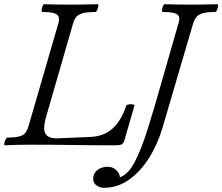

<svg xmlns="http://www.w3.org/2000/svg" viewBox="-20 -688 1057 913"><path d="M3 3Q-1 3 0.5 -6Q2 -15 6.5 -24.5Q11 -34 15 -34Q55 -34 74.5 -40Q94 -46 102 -58Q110 -70 115 -86L257 -575Q262 -593 259.5 -605.5Q257 -618 239.5 -624.5Q222 -631 181 -631Q177 -631 178 -640.5Q179 -650 182.5 -659Q186 -668 190 -668Q222 -667 254 -666.5Q286 -666 317 -666Q349 -666 381 -666.5Q413 -667 445 -668Q449 -668 447.5 -659Q446 -650 442 -640.5Q438 -631 434 -631Q392 -631 371 -624.5Q350 -618 341 -605.5Q332 -593 327 -575L200 -135Q190 -99 190 -78Q190 -30 249 -30L412 -37Q475 -40 516 -77.5Q557 -115 580 -185Q582 -190 592 -191.5Q602 -193 611.5 -191.5Q621 -190 619 -185L572 -22Q568 -6 558.5 -1.5Q549 3 525 3Q425 3 325.5 1.5Q226 0 126 0Q65 0 3 3ZM474 205Q456 205 439.5 194Q423 183 423 162Q423 136 443 120.5Q463 105 492 105Q516 105 533 121Q550 137 550 155Q589 142 620 83.5Q651 25 682.5 -75Q714 -175 752 -310L828 -575Q834 -594 832 -606Q830 -618 812.5 -624.5Q795 -631 754 -631Q750 -631 750.5 -640.5Q751 -650 755 -659Q759 -668 764 -668Q796 -667 827 -666.5Q858 -666 889 -666Q920 -666 951 -666.5Q982 -667 1013 -668Q1018 -668 1017 -659Q1016 -650 1012 -640.5Q1008 -631 1003 -631Q963 -631 942.5 -624.5Q922 -618 913 -606Q904 -594 898 -575L752 -78Q729 -1 688.5 63.5Q648 128 593.5 166.5Q539 205 474 205Z"/></svg>

Font: Junicode
Style: Italic
Weight: 400
Italic angle: -11°
Designer: Peter S. Baker
Version: Version 2.100; ttfautohint (v1.8.4)